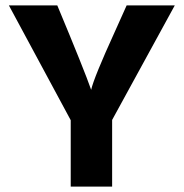

<svg xmlns="http://www.w3.org/2000/svg" viewBox="-20 -694 683 714"><path d="M397 0H243V-247L13 -674H193Q294 -432 319 -360Q329 -405 407 -576L451 -674H630L397 -248Z"/></svg>

Font: Hind Kochi
Style: Bold
Weight: 700
Designer: Dhruvi Tolia
Foundry: Indian Type Foundry
Version: Version 0.702;PS 1.0;hotconv 1.0.81;makeotf.lib2.5.63406